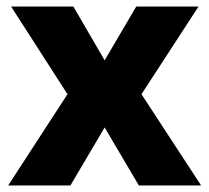

<svg xmlns="http://www.w3.org/2000/svg" viewBox="-20 -620 642 589"><path d="M187 -331 5 -51H196L301 -229L406 -51H597L414 -331L589 -600H398L301 -435L205 -600H14Z"/></svg>

Font: Noto Sans Tamil UI ExtraBold
Style: Regular
Weight: 800
Designer: Jelle Bosma - Monotype Design Team
Foundry: Monotype Imaging Inc.
Version: Version 2.004